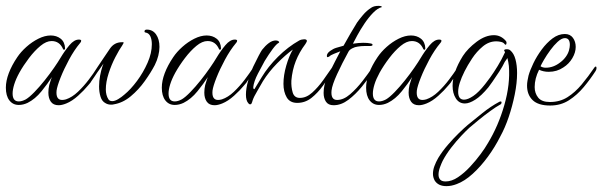

<svg xmlns="http://www.w3.org/2000/svg" viewBox="-20 -352 2055 655"><path d="M180 7Q162 7 153.5 -5Q145 -17 145 -36Q145 -49 148 -62Q149 -64 151 -71.5Q153 -79 157 -89Q143 -67 121.5 -40.5Q100 -14 74 -1Q59 6 44 6Q24 6 12 -9.5Q0 -25 0 -53Q0 -76 10 -102.5Q20 -129 39 -157Q51 -175 70 -192Q89 -209 111 -220Q133 -231 153 -231Q173 -231 187 -220Q201 -209 202 -187Q202 -184 199.5 -182.5Q197 -181 195 -185Q183 -212 156 -212Q138 -212 118 -195.5Q98 -179 79 -154Q60 -129 46 -104Q34 -82 28.5 -64Q23 -46 23 -33Q23 -6 44 -6Q55 -6 68 -13Q80 -20 97.5 -38Q115 -56 132.5 -78Q150 -100 164.5 -121Q179 -142 186 -154Q201 -179 217 -198Q233 -217 249 -217Q257 -217 257 -213Q257 -209 253 -205Q233 -181 215.5 -148.5Q198 -116 186.5 -87Q175 -58 173 -43Q170 -11 192 -11Q195 -11 198 -11.5Q201 -12 205 -13Q226 -20 246 -39Q266 -58 283 -80.5Q300 -103 311 -120Q314 -124 316 -124Q319 -124 319 -119Q319 -116 316 -111Q309 -101 303 -91.5Q297 -82 291 -74Q289 -70 286 -67Q283 -64 280 -60Q267 -44 246.5 -25.5Q226 -7 206 1Q191 7 180 7Z M359 5Q348 5 340 0Q328 -6 323 -22Q318 -38 318 -57Q318 -76 321.5 -94Q325 -112 329 -124Q330 -127 331 -129.5Q332 -132 333 -135Q324 -122 317 -112Q310 -102 307 -98Q306 -96 303 -96Q300 -96 298.5 -98.5Q297 -101 300 -104Q304 -110 313.5 -124.5Q323 -139 335 -156.5Q347 -174 355 -186Q370 -208 396 -208H399Q402 -208 402 -206Q402 -205 397 -197Q387 -183 373.5 -157Q360 -131 350.5 -101.5Q341 -72 341 -47Q341 -27 350 -13Q354 -7 363 -7Q372 -7 383.5 -14Q395 -21 404 -29Q426 -47 447.5 -76Q469 -105 483.5 -138Q498 -171 498 -201Q498 -217 493 -228Q488 -239 477 -241Q473 -241 473 -245Q473 -251 481 -251Q501 -251 512.5 -234.5Q524 -218 524 -192Q524 -178 520 -162Q516 -146 508 -130Q495 -105 474 -75.5Q453 -46 426 -23.5Q399 -1 368 4Q365 5 359 5Z M712 7Q694 7 685.5 -5Q677 -17 677 -36Q677 -49 680 -62Q681 -64 683 -71.5Q685 -79 689 -89Q675 -67 653.5 -40.5Q632 -14 606 -1Q591 6 576 6Q556 6 544 -9.5Q532 -25 532 -53Q532 -76 542 -102.5Q552 -129 571 -157Q583 -175 602 -192Q621 -209 643 -220Q665 -231 685 -231Q705 -231 719 -220Q733 -209 734 -187Q734 -184 731.5 -182.5Q729 -181 727 -185Q715 -212 688 -212Q670 -212 650 -195.5Q630 -179 611 -154Q592 -129 578 -104Q566 -82 560.5 -64Q555 -46 555 -33Q555 -6 576 -6Q587 -6 600 -13Q612 -20 629.5 -38Q647 -56 664.5 -78Q682 -100 696.5 -121Q711 -142 718 -154Q733 -179 749 -198Q765 -217 781 -217Q789 -217 789 -213Q789 -209 785 -205Q765 -181 747.5 -148.5Q730 -116 718.5 -87Q707 -58 705 -43Q702 -11 724 -11Q727 -11 730 -11.5Q733 -12 737 -13Q758 -20 778 -39Q798 -58 815 -80.5Q832 -103 843 -120Q846 -124 848 -124Q851 -124 851 -119Q851 -116 848 -111Q841 -101 835 -91.5Q829 -82 823 -74Q821 -70 818 -67Q815 -64 812 -60Q799 -44 778.5 -25.5Q758 -7 738 1Q723 7 712 7Z M833 4Q830 4 827 0Q819 -9 819 -29Q819 -50 826.5 -76.5Q834 -103 844 -125Q854 -146 862.5 -162Q871 -178 874 -182Q885 -196 897 -205Q909 -214 921 -214Q927 -214 930.5 -211Q934 -208 931 -206Q923 -202 910 -184.5Q897 -167 883 -144Q874 -128 860 -101Q846 -74 844 -55Q844 -47 848 -48L873 -89Q894 -124 928 -158Q962 -192 1001 -214Q1005 -216 1009.5 -217Q1014 -218 1018 -218Q1027 -218 1027 -212Q1027 -210 1022 -202Q1001 -174 989 -143.5Q977 -113 974 -77Q973 -55 978.5 -36.5Q984 -18 1003 -18Q1025 -18 1045 -36Q1065 -54 1082.5 -78.5Q1100 -103 1113 -122Q1115 -125 1116 -125Q1119 -125 1119 -119Q1119 -114 1115 -107Q1100 -85 1082 -60Q1064 -35 1042.5 -18Q1021 -1 994 -1Q969 -1 958 -20Q947 -39 947 -66Q947 -95 956.5 -128Q966 -161 979 -183Q953 -164 925 -135.5Q897 -107 877 -75Q870 -62 858 -42Q846 -22 842 -10Q841 -6 840 -3.5Q839 -1 838 1Q837 4 833 4Z M1118 7Q1100 7 1092 -5Q1084 -17 1084 -35Q1084 -49 1087 -62Q1090 -76 1106 -108.5Q1122 -141 1141 -177Q1131 -173 1119.5 -168.5Q1108 -164 1103 -159Q1099 -157 1098 -157Q1095 -157 1095 -161Q1095 -170 1106 -178Q1117 -186 1127.5 -189Q1138 -192 1152 -196Q1163 -216 1175.5 -237.5Q1188 -259 1198 -275Q1205 -285 1218 -300.5Q1231 -316 1247 -326Q1256 -332 1271 -332Q1282 -332 1283 -328Q1268 -324 1252.5 -308Q1237 -292 1223 -271Q1209 -250 1199 -231.5Q1189 -213 1184 -203Q1205 -206 1219 -206Q1227 -206 1233 -205.5Q1239 -205 1243 -204Q1251 -203 1251 -199Q1251 -195 1241 -195Q1233 -195 1222.5 -195Q1212 -195 1200 -193Q1191 -192 1181.5 -187Q1172 -182 1169 -176Q1147 -136 1130 -99Q1113 -62 1111 -43Q1108 -11 1130 -11Q1152 -11 1174.5 -30.5Q1197 -50 1217 -76Q1237 -102 1249 -120Q1253 -124 1254 -124Q1257 -124 1257 -119Q1257 -115 1254 -110Q1237 -84 1215 -57Q1193 -30 1168.5 -11.5Q1144 7 1118 7Z M1409 7Q1391 7 1382.5 -5Q1374 -17 1374 -36Q1374 -49 1377 -62Q1378 -64 1380 -71.5Q1382 -79 1386 -89Q1372 -67 1350.5 -40.5Q1329 -14 1303 -1Q1288 6 1273 6Q1253 6 1241 -9.5Q1229 -25 1229 -53Q1229 -76 1239 -102.5Q1249 -129 1268 -157Q1280 -175 1299 -192Q1318 -209 1340 -220Q1362 -231 1382 -231Q1402 -231 1416 -220Q1430 -209 1431 -187Q1431 -184 1428.5 -182.5Q1426 -181 1424 -185Q1412 -212 1385 -212Q1367 -212 1347 -195.5Q1327 -179 1308 -154Q1289 -129 1275 -104Q1263 -82 1257.5 -64Q1252 -46 1252 -33Q1252 -6 1273 -6Q1284 -6 1297 -13Q1309 -20 1326.5 -38Q1344 -56 1361.5 -78Q1379 -100 1393.5 -121Q1408 -142 1415 -154Q1430 -179 1446 -198Q1462 -217 1478 -217Q1486 -217 1486 -213Q1486 -209 1482 -205Q1462 -181 1444.5 -148.5Q1427 -116 1415.5 -87Q1404 -58 1402 -43Q1399 -11 1421 -11Q1424 -11 1427 -11.5Q1430 -12 1434 -13Q1455 -20 1475 -39Q1495 -58 1512 -80.5Q1529 -103 1540 -120Q1543 -124 1545 -124Q1548 -124 1548 -119Q1548 -116 1545 -111Q1538 -101 1532 -91.5Q1526 -82 1520 -74Q1518 -70 1515 -67Q1512 -64 1509 -60Q1496 -44 1475.5 -25.5Q1455 -7 1435 1Q1420 7 1409 7Z M1503 283Q1475 283 1463 264Q1457 253 1457 241Q1457 228 1462 214.5Q1467 201 1475 187Q1489 164 1508 142Q1527 120 1545.5 102Q1564 84 1576 74Q1597 57 1625.5 34Q1654 11 1684 -5Q1686 -6 1688 -6Q1691 -6 1691 -3Q1691 3 1686 5Q1673 12 1653 26.5Q1633 41 1614 56.5Q1595 72 1581 84Q1571 93 1554 111Q1537 129 1519.5 151.5Q1502 174 1490 197Q1486 205 1481 218.5Q1476 232 1476 244Q1476 254 1481.5 260.5Q1487 267 1500 267Q1521 267 1542.5 252.5Q1564 238 1583.5 217Q1603 196 1619 174.5Q1635 153 1644 137Q1680 78 1700.5 6.5Q1721 -65 1716 -127Q1715 -134 1714 -140.5Q1713 -147 1711 -154Q1709 -151 1707 -148Q1705 -145 1702 -141Q1695 -126 1683 -107.5Q1671 -89 1660.5 -74Q1650 -59 1646 -54Q1622 -25 1601.5 -12Q1581 1 1566 1Q1546 1 1535 -16.5Q1524 -34 1524 -59Q1524 -105 1559 -161Q1576 -187 1606 -209.5Q1636 -232 1665 -232Q1689 -232 1706 -212Q1709 -208 1707.5 -202.5Q1706 -197 1702 -201Q1698 -207 1689.5 -209Q1681 -211 1673 -211Q1648 -211 1627 -193.5Q1606 -176 1590.5 -152.5Q1575 -129 1565 -109Q1543 -65 1543 -39Q1543 -12 1563 -12Q1576 -12 1594.5 -24.5Q1613 -37 1635 -65Q1640 -71 1652 -87.5Q1664 -104 1678 -127Q1692 -150 1702 -172Q1702 -173 1702.5 -173Q1703 -173 1703 -174Q1702 -175 1700 -179V-180Q1700 -184 1709 -184Q1717 -184 1721 -180Q1733 -170 1738.5 -149.5Q1744 -129 1744 -103Q1744 -69 1736 -29.5Q1728 10 1715.5 47Q1703 84 1687 113Q1669 149 1644.5 182.5Q1620 216 1592.5 241Q1565 266 1538 276Q1520 283 1503 283Z M1857 8Q1816 8 1797 -10.5Q1778 -29 1778 -60Q1778 -68 1779.5 -76.5Q1781 -85 1783 -94Q1788 -112 1799.5 -136Q1811 -160 1828 -183Q1845 -206 1865 -221Q1885 -236 1907 -236Q1925 -236 1934.5 -223Q1944 -210 1944 -192Q1944 -173 1932.5 -153.5Q1921 -134 1902 -122Q1880 -107 1852 -107Q1834 -107 1819 -114Q1804 -84 1804 -55Q1804 -34 1816 -19Q1828 -4 1856 -4Q1890 -4 1916 -20.5Q1942 -37 1964.5 -64Q1987 -91 2008 -122Q2011 -125 2012 -125Q2015 -125 2015 -120Q2015 -115 2012 -110Q1994 -82 1971.5 -55Q1949 -28 1921 -10Q1893 8 1857 8ZM1842 -121Q1868 -121 1891 -139Q1902 -147 1910 -158Q1918 -169 1921 -180Q1924 -191 1924 -199Q1924 -222 1907 -222Q1896 -222 1882 -209Q1870 -198 1857.5 -181Q1845 -164 1836 -148.5Q1827 -133 1824 -126Q1831 -121 1842 -121Z"/></svg>

Font: Waterfall
Style: Regular
Weight: 400
Designer: Robert E. Leuschke
Foundry: Robert E. Leuschke
Version: Version 1.010; ttfautohint (v1.8.3)